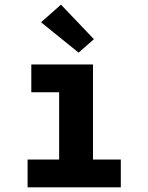

<svg xmlns="http://www.w3.org/2000/svg" viewBox="-20 -808 640 828"><path d="M99 0V-120H235V-410H115V-530H381V-120H501V0ZM319 -581 157 -712 243 -788 385 -639Z"/></svg>

Font: Iosevka Curly Slab HvEx
Style: Regular
Weight: 900
Width: 7
Monospace: yes
Designer: Belleve Invis
Foundry: Belleve Invis
Version: Version 11.1.0; ttfautohint (v1.8.3)